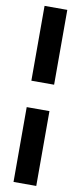

<svg xmlns="http://www.w3.org/2000/svg" viewBox="-105 -785 434 1031"><g transform="rotate(10 112.0 -270.0)"><path d="M174 -342H50V-750H174ZM174 210H50V-198H174Z"/></g></svg>

Font: Cabin
Style: Bold
Weight: 700
Designer: Pablo Impallari
Foundry: Pablo Impallari. http://www.impallari.com Igino Marini. http://www.ikern.com
Version: Version 3.001;hotconv 1.0.109;makeotfexe 2.5.65596